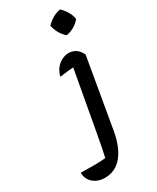

<svg xmlns="http://www.w3.org/2000/svg" viewBox="-349 -798 876 1071"><g transform="rotate(-30 89.0 -262.5)"><path d="M175 -417Q142 -416 112 -413Q82 -410 55 -406Q61 -434 77.5 -455Q94 -476 116 -487Q138 -498 161 -498Q186 -498 206.5 -484Q227 -470 239 -443ZM239 -443 161 9Q144 103 100.5 155Q57 207 -11 207Q-42 207 -65.5 194.5Q-89 182 -102 161Q-115 140 -114 114Q-79 115 -36.5 115.5Q6 116 45 112Q52 81 57 56Q62 31 66.5 6.5Q71 -18 76 -45L149 -448ZM241 -732Q261 -714 275 -690Q289 -666 292 -641Q276 -621 252 -607Q228 -593 202 -589Q182 -605 168 -629.5Q154 -654 149 -680Q167 -700 191 -714Q215 -728 241 -732Z"/></g></svg>

Font: Piazzolla Thin SemiBold
Style: Italic
Weight: 600
Italic angle: -11.3°
Version: Version 2.005